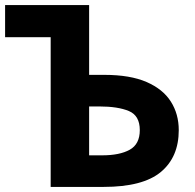

<svg xmlns="http://www.w3.org/2000/svg" viewBox="-20 -734 767 754"><path d="M179 0V-588H0V-714H330V-440H390Q491 -440 555.5 -412Q620 -384 651 -335Q682 -286 682 -223Q682 -117 611.5 -58.5Q541 0 387 0ZM330 -124H381Q450 -124 489.5 -146Q529 -168 529 -223Q529 -280 486 -298Q443 -316 369 -316H330Z"/></svg>

Font: Noto IKEA Latin
Style: Bold
Weight: 700
Designer: Monotype Design Team
Foundry: Monotype Imaging Inc.
Version: Version 1.0